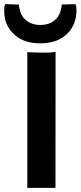

<svg xmlns="http://www.w3.org/2000/svg" viewBox="-32 -902 387 922"><path d="M99.1 -651.4Q147.9 -649.4 158.2 -649.4H193.4Q219.2 -649.4 234.9 -653.3L234.4 0H99.1ZM330.1 -881.8Q335 -877 335 -848.6Q335 -820.3 325 -792.7Q314.9 -765.1 293.9 -743.2Q246.6 -693.8 161.6 -693.8Q76.7 -693.8 29.3 -743.2Q-11.7 -786.1 -11.7 -848.1Q-11.7 -877 -6.8 -881.8L58.1 -880.4Q63 -841.8 76.2 -823.2Q105 -782.2 161.6 -782.2Q218.3 -782.2 245.1 -820.3Q260.3 -841.8 265.1 -880.4Z"/></svg>

Font: Hammersmith One
Style: Regular
Weight: 400
Designer: Nicole Fally
Foundry: Nicole Fally
Version: Version 1.003